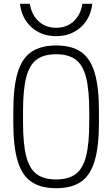

<svg xmlns="http://www.w3.org/2000/svg" viewBox="-20 -979 590 1009"><path d="M275 10Q194 10 144.5 -24Q95 -58 72.5 -134Q50 -210 50 -335V-395Q50 -521 72.5 -596.5Q95 -672 144.5 -706Q194 -740 275 -740Q357 -740 406 -706Q455 -672 477.5 -596.5Q500 -521 500 -395V-335Q500 -210 477.5 -134Q455 -58 406 -24Q357 10 275 10ZM275 -36Q340 -36 378 -64.5Q416 -93 432.5 -158.5Q449 -224 449 -337V-393Q449 -506 432.5 -571.5Q416 -637 378 -665.5Q340 -694 275 -694Q210 -694 172 -665.5Q134 -637 117.5 -571.5Q101 -506 101 -393V-337Q101 -224 117.5 -158.5Q134 -93 172 -64.5Q210 -36 275 -36ZM275 -789Q198 -789 146 -835.5Q94 -882 85 -959H137Q146 -901 183 -867Q220 -833 275 -833Q330 -833 367 -867Q404 -901 413 -959H465Q456 -882 404 -835.5Q352 -789 275 -789Z"/></svg>

Font: M PLUS Code Latin SemiExpanded Light
Style: Regular
Weight: 300
Width: 6
Designer: Coji Morishita
Foundry: UNDERFOREST DESIGN
Version: Version 1.002; ttfautohint (v1.8.3)